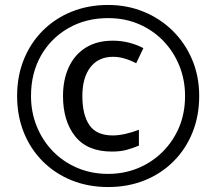

<svg xmlns="http://www.w3.org/2000/svg" viewBox="-20 -744 872 774"><path d="M416 10Q336 10 269 -17Q202 -44 152.5 -93.5Q103 -143 76 -210Q49 -277 49 -357Q49 -437 76 -504Q103 -571 152.5 -620.5Q202 -670 269 -697Q336 -724 416 -724Q492 -724 558.5 -697Q625 -670 675.5 -620.5Q726 -571 754.5 -504Q783 -437 783 -357Q783 -277 756 -210Q729 -143 679.5 -93.5Q630 -44 563 -17Q496 10 416 10ZM416 -43Q480 -43 536 -66Q592 -89 635 -131.5Q678 -174 702 -231Q726 -288 726 -357Q726 -422 703 -479Q680 -536 638.5 -579Q597 -622 540.5 -646.5Q484 -671 416 -671Q326 -671 255.5 -630.5Q185 -590 145 -519.5Q105 -449 105 -357Q105 -292 128 -235Q151 -178 192.5 -135Q234 -92 291 -67.5Q348 -43 416 -43ZM431 -133Q332 -133 283 -194.5Q234 -256 234 -357Q234 -422 257 -472.5Q280 -523 325 -551.5Q370 -580 435 -580Q500 -580 558 -550L529 -489Q479 -515 436 -515Q377 -515 344.5 -473Q312 -431 312 -357Q312 -281 340.5 -239.5Q369 -198 435 -198Q458 -198 486.5 -204.5Q515 -211 540 -221V-157Q516 -147 491 -140Q466 -133 431 -133Z"/></svg>

Font: Noto Sans Nabataean
Style: Regular
Weight: 400
Designer: Monotype Design Team
Foundry: Monotype Imaging Inc.
Version: Version 2.001; ttfautohint (v1.8.4.7-5d5b)